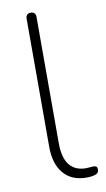

<svg xmlns="http://www.w3.org/2000/svg" viewBox="-84 -753 442 802"><g transform="rotate(-10 137.5 -351.5)"><path d="M217 8Q154 8 119.5 -32.5Q85 -73 85 -146V-689Q85 -700 90.5 -705.5Q96 -711 106 -711Q116 -711 121.5 -705.5Q127 -700 127 -689V-153Q127 -92 151 -61.5Q175 -31 221 -31Q231 -31 238 -32Q245 -33 252 -33Q260 -33 264.5 -30Q269 -27 269 -18Q269 -7 263 -2Q257 3 243 6Q236 7 229.5 7.5Q223 8 217 8Z"/></g></svg>

Font: Nunito ExtraLight ExtraLight
Style: Regular
Weight: 250
Version: Version 3.602